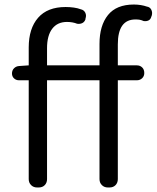

<svg xmlns="http://www.w3.org/2000/svg" viewBox="-20 -829 693 849"><path d="M64 -474Q51 -474 42 -482.5Q33 -491 33 -504Q33 -518 42 -527Q51 -536 64 -537L107 -540V-619Q107 -703 148.5 -750.5Q190 -798 270 -798Q289 -798 306.5 -795.5Q324 -793 337 -788Q351 -785 357 -773Q363 -761 358 -747V-744Q354 -732 344 -727Q334 -722 321 -724Q301 -732 276 -732Q234 -732 211 -702Q188 -672 188 -616V-540H420V-635Q420 -716 457.5 -762.5Q495 -809 572 -809Q588 -809 603 -806.5Q618 -804 629 -800Q643 -798 649 -786Q655 -774 651 -760L649 -755Q646 -743 636.5 -738.5Q627 -734 615 -736Q606 -740 598.5 -741.5Q591 -743 579 -743Q501 -743 501 -633V-540H585Q599 -540 608.5 -531Q618 -522 618 -506Q618 -492 608.5 -483Q599 -474 585 -474H501V-37Q501 -21 491 -10.5Q481 0 464 0H457Q441 0 430.5 -10.5Q420 -21 420 -37V-474H188V-37Q188 -21 178 -10.5Q168 0 151 0H144Q128 0 117.5 -10.5Q107 -21 107 -37V-474Z"/></svg>

Font: Chiron GoRound TC N
Style: Regular
Weight: 350
Designer: Ryoko NISHIZUKA 西塚涼子 (kana, bopomofo & ideographs); Paul D. Hunt (Latin, Greek & Cyrillic); Sandoll Communications 산돌커뮤니
Foundry: Adobe
Version: Version 1.000;hotconv 1.1.1;makeotfexe 2.6.0